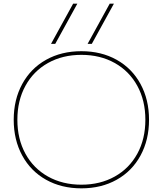

<svg xmlns="http://www.w3.org/2000/svg" viewBox="-20 -1020 890 1050"><path d="M55 -365Q55 -475 101.5 -560.5Q148 -646 232 -693Q316 -740 425 -740Q534 -740 618 -693Q702 -646 748.5 -560.5Q795 -475 795 -365Q795 -255 748.5 -169.5Q702 -84 618 -37Q534 10 425 10Q316 10 232 -37Q148 -84 101.5 -169.5Q55 -255 55 -365ZM425 -10Q528 -10 607.5 -54.5Q687 -99 731 -179.5Q775 -260 775 -365Q775 -470 731 -550.5Q687 -631 607.5 -675.5Q528 -720 425 -720Q322 -720 242.5 -675.5Q163 -631 119 -550.5Q75 -470 75 -365Q75 -260 119 -179.5Q163 -99 242.5 -54.5Q322 -10 425 -10ZM459 -780 580 -1000H603L482 -780ZM380 -1000H403L282 -780H259Z"/></svg>

Font: Enso Thin
Style: Regular
Weight: 100
Designer: Coji Morishita
Foundry: UNDERFOREST DESIGN
Version: Version 1.000